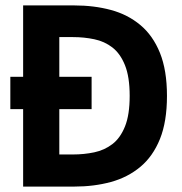

<svg xmlns="http://www.w3.org/2000/svg" viewBox="-20 -688 672 708"><path d="M65.3 0V-285.6H18.1V-404.7H65.3V-668H254.3Q326.6 -668 388.8 -651.3Q450.9 -634.6 497.4 -595.8Q543.9 -557.1 569.8 -493Q595.7 -428.8 595.7 -334.4Q595.7 -239.5 569.8 -175.4Q543.9 -111.3 497.4 -72.6Q450.9 -33.9 388.8 -16.9Q326.6 0 254.3 0ZM198.7 -118.4H249.4Q290 -118.4 327.6 -126.3Q365.2 -134.3 394.4 -156.6Q423.6 -178.9 440.9 -221.7Q458.2 -264.5 458.2 -334.4Q458.2 -404.3 440.9 -447.4Q423.6 -490.5 394.4 -513Q365.2 -535.5 327.6 -543.3Q290 -551.2 249.4 -551.2H198.7V-404.7H317.8V-285.6H198.7Z"/></svg>

Font: Atkinson Hyperlegible Mono ExtraLight
Style: Regular
Weight: 200
Monospace: yes
Designer: Elliott Scott, Megan Eiswerth, Linus Boman, Theodore Petrosky, Letters from Sweden
Foundry: Applied Design Works, Letters from Sweden
Version: Version 2.001